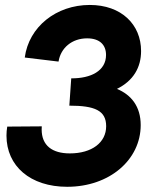

<svg xmlns="http://www.w3.org/2000/svg" viewBox="-20 -726 600 756"><path d="M244.5 9.5C411.5 9.5 534 -97 534 -233.5C534 -306.5 497 -352.5 440.5 -376C505.5 -408 535.5 -461 535.5 -525C535.5 -629.5 458 -706.5 333.5 -706.5C201.5 -706.5 93.5 -620.5 77.5 -499.5L210.5 -483.5C219 -537.5 263.5 -575 323 -575C372.5 -575 397.5 -549.5 397.5 -509.5C397.5 -447 338 -417 260.5 -417.5L253 -310C353 -310 398 -291 398 -229C398 -165 342 -122 255 -122C185.5 -122 144 -153 144 -216.5C144 -219.5 144 -223.5 144.5 -228.5L8.5 -227.5C6.5 -215.5 5.5 -204 5.5 -192C5.5 -72 99.5 9.5 244.5 9.5Z"/></svg>

Font: HK Grotesk ExtraBold
Style: Italic
Weight: 800
Italic angle: -16°
Designer: Alfredo Marco Pradil
Foundry: Hanken Design Co.
Version: Version 3.001;FEAKit 1.0